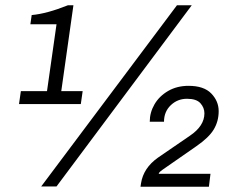

<svg xmlns="http://www.w3.org/2000/svg" viewBox="-20 -706 906 727"><path d="M212 -361H293L286 -312H52L59 -361H158L194 -614H95L100 -649Q157 -654 237 -686H258ZM650 -686H706L194 0H136ZM808 -285Q808 -247 789.5 -216Q771 -185 723 -152L595 -63Q581 -53 581 -48H777L771 1H512L514 -12Q523 -70 578 -109L699 -192Q754 -229 754 -277Q754 -298 739 -315Q724 -332 688 -332Q652 -332 626.5 -307.5Q601 -283 601 -245H547Q547 -280 565 -311Q583 -342 616.5 -361.5Q650 -381 694 -381Q752 -381 780 -352Q808 -323 808 -285Z"/></svg>

Font: Chivo
Style: Italic
Weight: 400
Italic angle: -8.05°
Designer: Hector Gatti
Foundry: Omnibus-Type
Version: Version 1.007